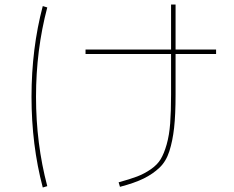

<svg xmlns="http://www.w3.org/2000/svg" viewBox="-20 -790 1040 853"><path d="M940 -570V-550H760V-370Q760 -280 753.5 -222Q747 -164 732.5 -118.5Q718 -73 688.5 -45Q659 -17 618.5 3Q578 23 513 40L507 20Q558 6 589.5 -6Q621 -18 650 -38Q679 -58 694 -83Q709 -108 720.5 -148.5Q732 -189 736 -241.5Q740 -294 740 -370V-550H360V-570H740V-770H760V-570ZM170 -763 190 -757Q140 -568 140 -360Q140 -152 190 37L170 43Q120 -146 120 -360Q120 -574 170 -763Z"/></svg>

Font: M PLUS 1p Thin
Style: Regular
Weight: 250
Version: Version 1.062